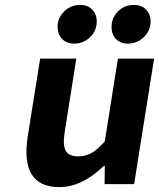

<svg xmlns="http://www.w3.org/2000/svg" viewBox="-20 -748 646 780"><path d="M280.8 -570.8Q250.5 -570.8 232.2 -590.1Q213.9 -609.4 213.9 -639.2Q213.9 -675.8 241 -701.9Q268.1 -728 306.2 -728Q336.4 -728 354.7 -709.2Q373 -690.4 373 -661.1Q373 -623.5 346.2 -597.2Q319.3 -570.8 280.8 -570.8ZM499 -570.8Q468.8 -570.8 450.9 -589.8Q433.1 -608.9 433.1 -638.2Q433.1 -675.8 459.5 -701.9Q485.8 -728 523.9 -728Q554.7 -728 573.2 -709.2Q591.8 -690.4 591.8 -661.1Q591.8 -624 564.5 -597.4Q537.1 -570.8 499 -570.8ZM221.2 12.2Q60.5 12.2 92.8 -194.8L143.1 -509.8H290L243.2 -213.9Q234.4 -160.2 246.3 -136.5Q258.3 -112.8 298.8 -112.8Q327.1 -112.8 351.1 -126Q375 -139.2 405.8 -173.8L459 -509.8H606L524.9 0H404.8L405.8 -74.2H401.9Q313 12.2 221.2 12.2Z"/></svg>

Font: Office Code Pro D Bold Italic
Style: Regular
Weight: 700
Italic angle: -9°
Designer: Nathan Rutzky & Paul D. Hunt
Foundry: Adobe Systems Incorporated
Version: Version 1.004;PS 001.004;hotconv 1.0.70;makeotf.lib2.5.58329